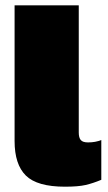

<svg xmlns="http://www.w3.org/2000/svg" viewBox="-20 -694 407 724"><path d="M225 10Q120 10 77.5 -32Q35 -74 35 -162V-674H277V-194Q277 -175 284.5 -166Q292 -157 312 -157Q340 -157 362 -166V-16Q331 -3 303 3.5Q275 10 225 10Z"/></svg>

Font: Boz Display
Style: Regular
Weight: 900
Version: Version 2.000; ttfautohint (v1.8.3)